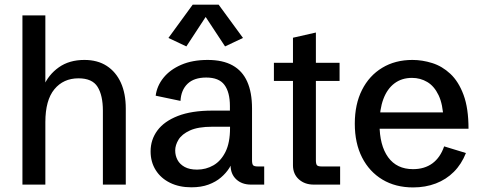

<svg xmlns="http://www.w3.org/2000/svg" viewBox="-20 -799 2090 831"><path d="M77.1 0V-732.4H176.3V-403.3L168 -424.8Q189.5 -475.6 234.6 -507.6Q279.8 -539.6 345.2 -539.6Q402.3 -539.6 442.1 -513.7Q481.9 -487.8 503.2 -440.9Q524.4 -394 524.4 -329.1V0H425.3V-319.8Q425.3 -386.2 402.3 -423.1Q379.4 -460 319.8 -460Q254.4 -460 215.3 -412.6Q176.3 -365.2 176.3 -270.5V0Z M808.1 11.7Q755.9 11.7 716.1 -7.8Q676.3 -27.3 654.1 -62.5Q631.8 -97.7 631.8 -144Q631.8 -194.3 661.1 -234.1Q690.4 -273.9 749.8 -297.1Q809.1 -320.3 899.4 -320.3H983.9L975.1 -310.5V-339.8Q975.1 -399.9 951.4 -431.6Q927.7 -463.4 872.6 -463.4Q819.8 -463.4 791.7 -436.3Q763.7 -409.2 761.2 -362.3L653.8 -384.8Q659.2 -427.2 687.5 -462.4Q715.8 -497.6 764.4 -518.6Q813 -539.6 878.9 -539.6Q944.3 -539.6 986.8 -515.9Q1029.3 -492.2 1050 -445.6Q1070.8 -398.9 1070.8 -329.6V-105.5Q1070.8 -89.4 1075.4 -84Q1080.1 -78.6 1095.2 -78.6H1123.5V0H1066.4Q1026.9 0 1002.4 -22.9Q978 -45.9 978 -83.5V-117.2L993.7 -114.7Q986.3 -93.8 972.4 -71.8Q958.5 -49.8 936.3 -30.8Q914.1 -11.7 882.3 0Q850.6 11.7 808.1 11.7ZM833 -64.9Q871.6 -64.9 904.1 -83.7Q936.5 -102.5 956.1 -142.1Q975.6 -181.6 975.6 -244.1V-250.5H898.9Q837.4 -250.5 802.2 -234.4Q767.1 -218.3 752.7 -194.6Q738.3 -170.9 738.3 -147.9Q738.3 -125.5 748.3 -106.7Q758.3 -87.9 779.3 -76.4Q800.3 -64.9 833 -64.9ZM786.6 -598.1 709 -634.8 814 -778.8H926.3L1031.7 -634.8L954.1 -598.1L870.1 -725.6Z M1337.9 0Q1298.8 0 1273.4 -22.9Q1248 -45.9 1248 -83.5V-448.7H1165.5V-527.3H1248V-635.7L1347.2 -658.2V-527.3H1449.7V-448.7H1347.2V-105.5Q1347.2 -89.4 1351.8 -84Q1356.4 -78.6 1371.6 -78.6H1452.1V0Z M1768.1 12.2Q1691.9 12.2 1635.3 -21.7Q1578.6 -55.7 1547.1 -117.4Q1515.6 -179.2 1515.6 -263.7Q1515.6 -348.1 1546.9 -409.9Q1578.1 -471.7 1634.3 -505.6Q1690.4 -539.6 1765.1 -539.6Q1807.6 -539.6 1850.6 -526.1Q1893.6 -512.7 1929.2 -479.5Q1964.8 -446.3 1986.3 -388.4Q2007.8 -330.6 2007.8 -241.7H1579.6V-312.5H1920.9L1899.4 -283.2Q1897 -347.7 1878.2 -387Q1859.4 -426.3 1829.3 -444.1Q1799.3 -461.9 1763.2 -461.9Q1718.8 -461.9 1687.3 -438.2Q1655.8 -414.6 1639.2 -370.1Q1622.6 -325.7 1622.6 -262.7Q1622.6 -169.9 1659.9 -118.4Q1697.3 -66.9 1767.6 -66.9Q1817.4 -66.9 1851.6 -92Q1885.7 -117.2 1902.3 -165.5L1996.6 -136.7Q1977.5 -88.4 1944.3 -55.2Q1911.1 -22 1866.2 -4.9Q1821.3 12.2 1768.1 12.2Z"/></svg>

Font: Schibsted Grotesk Medium
Style: Regular
Weight: 500
Designer: Bakken & Baeck AS, Henrik Kongsvoll
Foundry: Schibsted ASA
Version: Version 1.100;gftools[0.9.25]